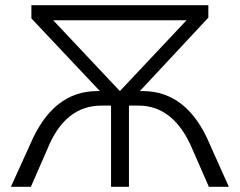

<svg xmlns="http://www.w3.org/2000/svg" viewBox="-20 -720 924 740"><path d="M99 0 162 -144C207 -257 277 -313 371 -313H408V0H477V-313H515C604 -313 675 -257 722 -144L785 0H862L789 -163C732 -300 645 -369 530 -369H519L783 -652V-700H101V-649L365 -369H355C240 -369 154 -300 96 -163L22 0ZM699 -642 442 -369 185 -642Z"/></svg>

Font: Malon Grotesk
Style: Regular
Weight: 400
Designer: Julieta Ulanovsky
Foundry: Julieta Ulanovsky
Version: Version 7.200